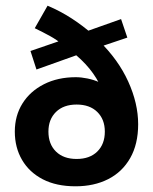

<svg xmlns="http://www.w3.org/2000/svg" viewBox="-20 -644 538 674"><path d="M245 10Q178 10 130.5 -14.5Q83 -39 57.5 -82.5Q32 -126 32 -182Q32 -238 59 -281Q86 -324 134.5 -348.5Q183 -373 246 -373Q265 -373 287 -368.5Q309 -364 328 -355.5Q347 -347 355 -334H336Q321 -370 294 -403Q267 -436 229 -465L276 -460L108 -400L87 -465L215 -509L200 -487Q180 -504 155.5 -517.5Q131 -531 102 -545L147 -624Q192 -605 232 -579Q272 -553 307 -522L261 -526L405 -577L427 -512L311 -473L327 -501Q395 -435 430 -358Q465 -281 465 -208Q465 -138 437 -89Q409 -40 359.5 -15Q310 10 245 10ZM249 -86Q295 -86 321.5 -112Q348 -138 348 -182Q348 -225 321.5 -251Q295 -277 249 -277Q203 -277 176.5 -251Q150 -225 150 -182Q150 -138 176.5 -112Q203 -86 249 -86Z"/></svg>

Font: Rokkitt
Style: Bold
Weight: 700
Designer: Vernon Adams
Foundry: Vernon Adams
Version: Version 3.103